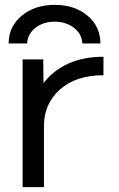

<svg xmlns="http://www.w3.org/2000/svg" viewBox="-20 -769 492 791"><path d="M73.2 -524.4H158.2L159.2 -426.8Q245.1 -535.2 406.2 -535.2V-459Q293 -459 227.1 -400.4Q161.1 -341.8 161.1 -250V2H73.2ZM91.8 -589.8H15.6Q15.6 -659.2 69.3 -704.1Q123 -749 205.1 -749Q287.1 -749 340.3 -704.6Q393.6 -660.2 393.6 -589.8H319.3Q317.4 -628.9 284.7 -654.3Q252 -679.7 205.1 -679.7Q158.2 -679.7 126 -654.3Q93.8 -628.9 91.8 -589.8Z"/></svg>

Font: irohakakuC Regular
Style: Regular
Weight: 400
Designer: [Source Han Sans]
Ryoko NISHIZUKA Ë•øÂ°öÊ∂ºÂ≠ê (kana & ideographs); Paul D. Hunt (Latin, Greek & Cyrillic); Wenlong ZHAN
Version: Version 1.001.20160904